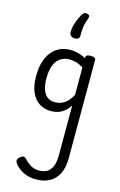

<svg xmlns="http://www.w3.org/2000/svg" viewBox="-202 -926 1002 1603"><g transform="rotate(15 299.0 -124.5)"><path d="M285 600Q218 600 170 574Q122 548 96 512Q87 498 88.5 484Q90 470 110 455Q129 441 139.5 443Q150 445 163 458Q194 491 223 506.5Q252 522 289 522Q329 522 358 505.5Q387 489 402.5 452Q418 415 418 353V-75Q395 -38 367.5 -18Q340 2 312.5 9.5Q285 17 258 17Q201 17 157 -10.5Q113 -38 88 -94Q63 -150 63 -235Q63 -287 72.5 -331Q82 -375 101 -410Q120 -445 147 -469Q174 -493 209 -506Q244 -519 286 -519Q318 -519 352.5 -510Q387 -501 418 -484V-489Q418 -502 428 -508.5Q438 -515 460 -515Q482 -515 493 -508.5Q504 -502 504 -489V356Q504 438 477 492.5Q450 547 401 573.5Q352 600 285 600ZM270 -63Q299 -63 325.5 -73.5Q352 -84 375.5 -107Q399 -130 418 -167V-403Q387 -423 357 -431.5Q327 -440 295 -440Q269 -440 247 -432Q225 -424 207 -408Q189 -392 176.5 -368Q164 -344 157.5 -312Q151 -280 151 -239Q151 -184 164 -144.5Q177 -105 203.5 -84Q230 -63 270 -63ZM346 -845Q359 -841 361.5 -832.5Q364 -824 359 -809Q347 -779 341.5 -755Q336 -731 334.5 -707Q333 -683 333 -653Q333 -636 323 -628.5Q313 -621 294 -621Q272 -621 259 -632.5Q246 -644 246 -663Q246 -701 261.5 -746.5Q277 -792 300 -829Q311 -845 320.5 -848Q330 -851 346 -845Z"/></g></svg>

Font: Playwrite PT
Style: Regular
Weight: 400
Designer: Veronika Burian, José Scaglione
Foundry: TypeTogether
Version: Version 1.002